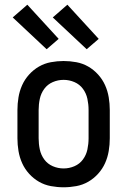

<svg xmlns="http://www.w3.org/2000/svg" viewBox="-20 -787 540 815"><path d="M250 8Q223 8 196 3Q169 -2 145.5 -15.5Q122 -29 103.5 -49.5Q85 -70 74 -94.5Q63 -119 58.5 -146Q54 -173 54 -200V-320Q54 -347 58.5 -374Q63 -401 74 -425.5Q85 -450 103.5 -470.5Q122 -491 145.5 -504.5Q169 -518 196 -523Q223 -528 250 -528Q277 -528 304 -523Q331 -518 354.5 -504.5Q378 -491 396.5 -470.5Q415 -450 426 -425.5Q437 -401 441.5 -374Q446 -347 446 -320V-200Q446 -173 441.5 -146Q437 -119 426 -94.5Q415 -70 396.5 -49.5Q378 -29 354.5 -15.5Q331 -2 304 3Q277 8 250 8ZM250 -72Q274 -72 296 -81.5Q318 -91 332 -110Q346 -129 351 -152.5Q356 -176 356 -200V-320Q356 -344 351 -367.5Q346 -391 332 -410Q318 -429 296 -438.5Q274 -448 250 -448Q226 -448 204 -438.5Q182 -429 168 -410Q154 -391 149 -367.5Q144 -344 144 -320V-200Q144 -176 149 -152.5Q154 -129 168 -110Q182 -91 204 -81.5Q226 -72 250 -72ZM348 -578 204 -713 266 -767 399 -622ZM178 -578 34 -713 96 -767 229 -622Z"/></svg>

Font: Iosevka Term Curly Medium
Style: Regular
Weight: 500
Designer: Belleve Invis
Foundry: Belleve Invis
Version: Version 32.3.0